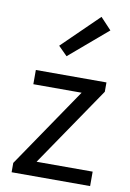

<svg xmlns="http://www.w3.org/2000/svg" viewBox="-88 -835 601 889"><g transform="rotate(10 212.5 -390.5)"><path d="M30.8 0V-43.9L286.1 -418.9H59.1V-485.8H391.1V-441.9L136.2 -67.9H399.9V0ZM188 -573.2 146 -615.2 315.9 -780.8 367.2 -726.1Z"/></g></svg>

Font: Source Sans Pro
Style: Regular
Weight: 400
Designer: Paul D. Hunt
Foundry: Adobe Systems Incorporated
Version: Version 3.006;hotconv 1.0.111;makeotfexe 2.5.65597